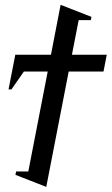

<svg xmlns="http://www.w3.org/2000/svg" viewBox="-20 -750 453 778"><path d="M399.4 -460H258.3L167.5 7.3L42.5 -41.5L45.4 -55.2H94.7L173.3 -460H76.7L26.4 -387.7H14.6L42 -528.3H186.5L225.6 -730.5L350.6 -681.6L348.1 -668.5H298.8L271.5 -528.3H412.6Z"/></svg>

Font: Liberation Sans
Style: Italic
Weight: 400
Italic angle: -12°
Designer: Steve Matteson
Foundry: Ascender Corporation
Version: Version 2.1.5